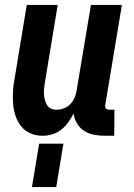

<svg xmlns="http://www.w3.org/2000/svg" viewBox="-20 -540 540 775"><path d="M152 8Q126 8 103.5 -1.5Q81 -11 66 -29.5Q51 -48 43 -71.5Q35 -95 33 -120.5Q31 -146 32.5 -172Q34 -198 39 -223L88 -520H213L161 -206Q159 -195 158 -183Q157 -171 157.5 -159.5Q158 -148 161 -137Q164 -126 169.5 -116.5Q175 -107 185.5 -102Q196 -97 208 -97Q223 -97 238.5 -103Q254 -109 265 -121Q276 -133 282 -148Q288 -163 290 -179L347 -520H472L405 -117Q404 -113 404.5 -109Q405 -105 407.5 -102Q410 -99 414 -98Q418 -97 422 -97H442L441 8H404Q381 8 359.5 4Q338 0 320 -11.5Q302 -23 291 -41.5Q280 -60 277 -82Q268 -64 256 -47Q244 -30 227.5 -17Q211 -4 191.5 2Q172 8 152 8ZM109 215 138 40H236L207 215Z"/></svg>

Font: Iosevka Term Curly Extrabold
Style: Italic
Weight: 800
Italic angle: -9°
Designer: Belleve Invis
Foundry: Belleve Invis
Version: Version 32.3.0